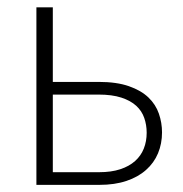

<svg xmlns="http://www.w3.org/2000/svg" viewBox="-20 -518 512 538"><path d="M258 -35.5Q292 -35.5 317 -43.8Q342 -52 358.5 -66.8Q375 -81.5 383 -101.8Q391 -122 391 -146Q391 -168 384.2 -187.5Q377.5 -207 361.8 -221.5Q346 -236 320 -244.5Q294 -253 256 -253H128V-35.5ZM256 -288.5Q307 -288.5 341.2 -276.5Q375.5 -264.5 396 -244.8Q416.5 -225 425.2 -199.5Q434 -174 434 -147Q434 -115.5 422.8 -88.5Q411.5 -61.5 389.2 -41.8Q367 -22 334.2 -11Q301.5 0 258.5 0H82V-497.5H128V-288.5Z"/></svg>

Font: Lato 2
Style: Regular
Weight: 300
Designer: Lukasz Dziedzic with Adam Twardoch and Botio Nikoltchev
Foundry: tyPoland Lukasz Dziedzic
Version: Version 2.015; 2015-08-06; http://www.latofonts.com/